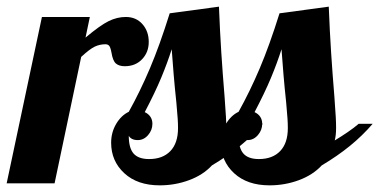

<svg xmlns="http://www.w3.org/2000/svg" viewBox="-58 -551 1140 577"><path d="M106 0H-38L68 -500H212L199 -438Q243 -475 268.5 -487.5Q294 -500 320 -500Q351 -500 370 -478.5Q389 -457 389 -425Q389 -394 369 -373Q349 -352 317 -352Q300 -352 290.5 -360Q281 -368 277 -393Q274 -409 270 -413.5Q266 -418 259 -418Q242 -418 227 -411Q212 -404 186 -380Z M622 -167Q622 -155 621 -146Q620 -137 618 -129Q638 -141 657 -154Q676 -167 690 -179H732Q701 -143 663.5 -112.5Q626 -82 579 -54Q552 -25 510 -9.5Q468 6 422 6Q355 6 315.5 -30.5Q276 -67 276 -122Q276 -153 291 -178.5Q306 -204 329 -215Q363 -276 392.5 -345.5Q422 -415 452 -511L600 -531Q603 -456 607 -394Q611 -332 617 -259Q620 -217 621 -200Q622 -183 622 -167ZM458 -403Q445 -362 426.5 -317.5Q408 -273 377 -214Q388 -209 394 -200Q400 -191 400 -179Q400 -160 387 -145Q374 -130 356 -130Q346 -130 339 -133.5Q332 -137 329 -143Q329 -106 343.5 -89.5Q358 -73 390 -73Q431 -73 454 -97Q477 -121 477 -166Q477 -180 476 -194.5Q475 -209 472 -243Q467 -290 464 -326Q461 -362 458 -403Z M952 -167Q952 -155 951 -146Q950 -137 948 -129Q968 -141 987 -154Q1006 -167 1020 -179H1062Q1031 -143 993.5 -112.5Q956 -82 909 -54Q882 -25 840 -9.5Q798 6 752 6Q685 6 645.5 -30.5Q606 -67 606 -122Q606 -153 621 -178.5Q636 -204 659 -215Q693 -276 722.5 -345.5Q752 -415 782 -511L930 -531Q933 -456 937 -394Q941 -332 947 -259Q950 -217 951 -200Q952 -183 952 -167ZM788 -403Q775 -362 756.5 -317.5Q738 -273 707 -214Q718 -209 724 -200Q730 -191 730 -179Q730 -160 717 -145Q704 -130 686 -130Q676 -130 669 -133.5Q662 -137 659 -143Q659 -106 673.5 -89.5Q688 -73 720 -73Q761 -73 784 -97Q807 -121 807 -166Q807 -180 806 -194.5Q805 -209 802 -243Q797 -290 794 -326Q791 -362 788 -403Z"/></svg>

Font: Galada
Style: Regular
Weight: 400
Designer: Latin by Pablo Impallari, Bengali by Jeremie Hornus, Yoann Minet, and Juan Bruce
Foundry: black foundry
Version: Version 1.261;PS 1.261;hotconv 1.0.86;makeotf.lib2.5.63406